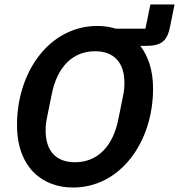

<svg xmlns="http://www.w3.org/2000/svg" viewBox="-20 -826 800 858"><path d="M652 -806 630 -698H497C471 -706 444 -710 415 -710C202 -710 56 -506 56 -268C56 -76 171 12 306 12C519 12 664 -192 664 -430C664 -511 643 -574 607 -621H634C704 -621 728 -646 740 -707L760 -806ZM315 -101C230 -101 184 -152 184 -242C184 -258 185 -278 190 -300L211 -404C235 -526 304 -597 405 -597C490 -597 536 -546 536 -456C536 -440 535 -420 530 -398L509 -294C485 -172 416 -101 315 -101Z"/></svg>

Font: Braiins Sans SemiBold
Style: Italic
Weight: 600
Italic angle: -11.31°
Designer: Mike Abbink, Paul van der Laan, Pieter van Rosmalen, Jiri Chlebus, Lubos Buracinsky
Foundry: Bold Monday, Sudetype
Version: Version 1.000;hotconv 1.0.109;makeotfexe 2.5.65596